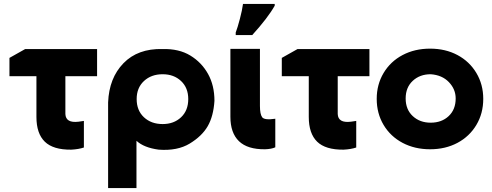

<svg xmlns="http://www.w3.org/2000/svg" viewBox="-20 -750 2500 975"><path d="M473 -501V-363H312V-171Q314 -124 379 -132L406 -136V-1Q380 8 342 10Q250 11 207.5 -30.5Q165 -72 165 -156V-363H28V-456L108 -501Z M1069 -238Q1064 -160 1035 -109.5Q1006 -59 943.5 -21Q881 17 786 10Q711 0 673 -35V205H529V-230Q534 -354 607 -429Q680 -504 805 -501Q889 -503 946.5 -468Q1004 -433 1036.5 -374.5Q1069 -316 1069 -238ZM936 -247Q936 -304 899.5 -338.5Q863 -373 806 -373Q748 -373 711 -338.5Q674 -304 674 -247Q674 -189 711 -154.5Q748 -120 806 -120Q863 -120 899.5 -154.5Q936 -189 936 -247Z M1177 -585Q1186 -608 1198 -653.5Q1210 -699 1214 -730H1375V-721Q1340 -659 1261 -572H1177ZM1300 -502V-212Q1300 -170 1311.5 -154.5Q1323 -139 1378 -147V-2Q1359 7 1326 8Q1237 9 1193.5 -33Q1150 -75 1150 -157V-502Z M1856 -501V-363H1695V-171Q1697 -124 1762 -132L1789 -136V-1Q1763 8 1725 10Q1633 11 1590.5 -30.5Q1548 -72 1548 -156V-363H1411V-456L1491 -501Z M2294 -250Q2294 -297 2259.5 -333Q2225 -369 2167 -373Q2112 -373 2076 -339.5Q2040 -306 2040 -250Q2040 -194 2076 -160.5Q2112 -127 2167 -127Q2223 -127 2258.5 -160.5Q2294 -194 2294 -250ZM1893 -248Q1893 -321 1928 -379.5Q1963 -438 2024.5 -470.5Q2086 -503 2164 -503Q2242 -503 2303 -470.5Q2364 -438 2399 -379.5Q2434 -321 2434 -248Q2434 -174 2399 -115.5Q2364 -57 2303 -24.5Q2242 8 2164 8Q2086 8 2024.5 -24.5Q1963 -57 1928 -115.5Q1893 -174 1893 -248Z"/></svg>

Font: Montserrat GRBold
Style: Regular
Weight: 700
Designer: Julieta Ulanovsky
Foundry: Julieta Ulanovsky
Version: Version 1.00 May 29, 2023, initial release